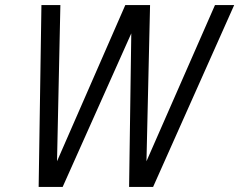

<svg xmlns="http://www.w3.org/2000/svg" viewBox="-20 -740 947 760"><path d="M133 0 144 -720H219L205 -68H191L476 -720H574L559 -68H545L831 -720H907L586 0H491L500 -631H510L228 0Z"/></svg>

Font: Instrument Sans SemiCondensed
Style: Italic
Weight: 400
Width: 4
Italic angle: -13°
Designer: Rodrigo Fuenzalida
Foundry: fragTYPE
Version: Version 1.000;gftools[0.9.28]